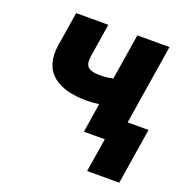

<svg xmlns="http://www.w3.org/2000/svg" viewBox="-126 -643 898 932"><g transform="rotate(20 323.0 -177.0)"><path d="M83 -354C59 -205 156 -146 305 -146C326 -146 347 -148 367 -151L343 0H451L423 174H589L635 -115H527L593 -528H427L389 -291C371 -288 350 -284 327 -284C263 -284 241 -299 250 -357L277 -528H111Z"/></g></svg>

Font: Asimov Pro
Style: UltObl
Weight: 900
Designer: Google
Version: Version 2.000980; 2014